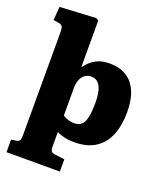

<svg xmlns="http://www.w3.org/2000/svg" viewBox="-174 -879 1022 1207"><g transform="rotate(20 337.0 -275.5)"><path d="M16 217V133L50 128Q66 125 71.5 115.5Q77 106 77 79V-599Q77 -621 75 -633.5Q73 -646 65 -652Q57 -658 40 -660L10 -665L17 -755L258 -768L275 -757V-451L279 -449Q296 -473 318 -491Q340 -509 369 -519Q398 -529 437 -529Q502 -529 548 -501Q594 -473 618.5 -417Q643 -361 643 -278Q643 -190 616.5 -124.5Q590 -59 534.5 -23Q479 13 392 13Q356 13 326.5 6Q297 -1 276 -13V81Q276 106 282.5 115.5Q289 125 310 127L373 135V217ZM351 -99Q383 -99 401 -115.5Q419 -132 427 -169Q435 -206 435 -267Q435 -316 426 -348Q417 -380 399.5 -396Q382 -412 355 -412Q331 -412 313 -399Q295 -386 285.5 -362Q276 -338 276 -304V-123Q289 -113 310.5 -106Q332 -99 351 -99Z"/></g></svg>

Font: Literata ExtraBold
Style: Regular
Weight: 800
Designer: Latin by Veronika Burian and Jose Scaglione. Greek by Irene Vlachou. Cyrillic by Vera Evstafieva.
Foundry: TypeTogether
Version: Version 3.103;gftools[0.9.29]